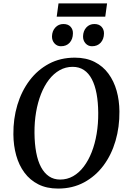

<svg xmlns="http://www.w3.org/2000/svg" viewBox="-20 -1089 748 1119"><path d="M318.5 10Q252 10 203.2 -14.8Q154.5 -39.5 122.5 -82.8Q90.5 -126 74.5 -183.2Q58.5 -240.5 58 -306Q57 -396.5 81.2 -477.2Q105.5 -558 152.2 -620Q199 -682 265.5 -717.5Q332 -753 416 -753Q482.5 -753 531.5 -728Q580.5 -703 612.2 -659.5Q644 -616 659.8 -559.8Q675.5 -503.5 676 -440Q677 -349 653.2 -267.8Q629.5 -186.5 583 -124.2Q536.5 -62 469.8 -26Q403 10 318.5 10ZM330.5 -42.5Q371.5 -42.5 406.2 -62.2Q441 -82 468.2 -118Q495.5 -154 514.5 -202.5Q533.5 -251 543.2 -309Q553 -367 552.5 -431Q552 -493.5 542.8 -543Q533.5 -592.5 515.2 -627.5Q497 -662.5 469 -681Q441 -699.5 403 -699.5Q362.5 -699.5 327.5 -679.8Q292.5 -660 265.2 -624.5Q238 -589 219 -540.8Q200 -492.5 190.2 -435Q180.5 -377.5 181 -314.5Q181.5 -251 191 -200.5Q200.5 -150 219.2 -115Q238 -80 265.8 -61.2Q293.5 -42.5 330.5 -42.5ZM335 -819.5Q312.5 -819.5 297.5 -836.2Q282.5 -853 283 -877.5Q284 -909 302.8 -929Q321.5 -949 349.5 -949Q377 -949 391.5 -933Q406 -917 405 -893.5Q404.5 -861 386 -840.2Q367.5 -819.5 335 -819.5ZM516 -819.5Q493.5 -819.5 478.5 -836.2Q463.5 -853 464 -877.5Q465 -909 483.2 -929Q501.5 -949 530 -949Q557 -949 571.8 -933Q586.5 -917 586 -893.5Q585.5 -861 566.8 -840.2Q548 -819.5 516 -819.5ZM321 -1069H604L593.5 -992H310.5Z"/></svg>

Font: Merriweather 20pt Medium
Style: Italic
Weight: 500
Italic angle: -7.8°
Version: Version 2.101